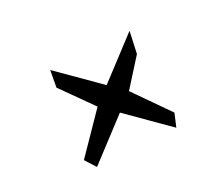

<svg xmlns="http://www.w3.org/2000/svg" viewBox="-72 -589 640 598"><g transform="rotate(15 247.5 -290.0)"><path d="M477 -298 323 -326 317 -444 276 -508 251 -326H69L102 -278L241 -254L243 -82L288 -72L313 -254H495Z"/></g></svg>

Font: Stormblade
Style: Obl
Weight: 400
Designer: Mew Too
Foundry: Cannot Into Space Fonts
Version: Version 0.77